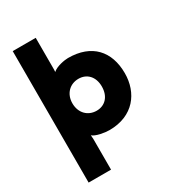

<svg xmlns="http://www.w3.org/2000/svg" viewBox="-212 -802 1034 1142"><g transform="rotate(-30 305.0 -231.5)"><path d="M312 -126C252 -126 208 -170 208 -236C208 -301 252 -345 312 -345C369 -345 410 -304 410 -236C410 -167 369 -126 312 -126ZM56 220H210V8L208 -17C229 2 287 12 320 12C485 12 568 -102 568 -236C568 -387 482 -483 320 -483C298 -483 240 -474 213 -449L214 -464V-683H56Z"/></g></svg>

Font: Kreadon Extra Bold
Style: Regular
Weight: 800
Designer: kohakuno
Foundry: StudioGnu
Version: Version 1.000;Glyphs 3.1.2 (3151)